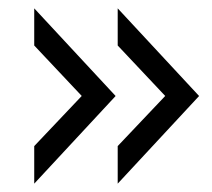

<svg xmlns="http://www.w3.org/2000/svg" viewBox="-20 -450 508 460"><path d="M62 -10 257 -220 62 -430V-341L207 -187V-253L62 -100ZM262 -10 457 -220 262 -430V-341L407 -187V-253L262 -100Z"/></svg>

Font: Tilda Sans VF
Style: Regular
Weight: 400
Designer: ParaType Ltd
Foundry: ParaType Ltd
Version: Version 1.010